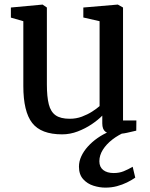

<svg xmlns="http://www.w3.org/2000/svg" viewBox="-20 -588 670 856"><path d="M491 9.5Q463.5 9.5 449.8 -1Q436 -11.5 436 -38V-72.5Q417.5 -53.5 389 -34.2Q360.5 -15 326.5 -2Q292.5 11 257 11Q163 11 123.5 -39.8Q84 -90.5 84 -204.5V-493.5L28.5 -509.5V-554.5L169 -567.5H170L189 -554.5V-211.5Q189 -157 197.5 -123.2Q206 -89.5 228 -74Q250 -58.5 291 -58.5Q320 -58.5 345.2 -68Q370.5 -77.5 390.8 -90.5Q411 -103.5 424 -115V-493.5L351.5 -510V-554.5L504 -567.5H505.5L528.5 -554.5V-51H588L587.5 -5.5Q570 -1.5 546.2 4Q522.5 9.5 491 9.5ZM449.5 248.5Q424 248.5 396.8 240Q369.5 231.5 350.8 210.8Q332 190 332 155Q332 131.5 342.5 108.8Q353 86 371.8 65.2Q390.5 44.5 414.8 27.5Q439 10.5 466.5 -1L498 -5L542 -1Q507.5 13.5 480.8 34.2Q454 55 438.5 79.8Q423 104.5 423 131Q423 156.5 440.2 170Q457.5 183.5 487 183.5Q511.5 183.5 531.2 175.5Q551 167.5 571.5 155.5L583 204Q566.5 215.5 546 225.5Q525.5 235.5 501.5 242Q477.5 248.5 449.5 248.5Z"/></svg>

Font: Merriweather Light 18pt
Style: Regular
Weight: 400
Version: Version 2.100